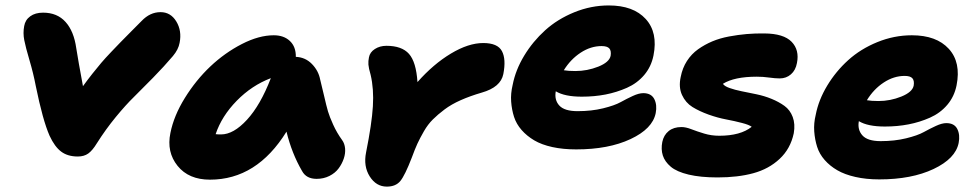

<svg xmlns="http://www.w3.org/2000/svg" viewBox="-20 -611 3640 713"><path d="M269 -29.8Q231.4 -29.8 207.3 -47.9Q183.1 -65.9 164.1 -106.9Q138.7 -164.6 112.8 -292Q104 -338.4 89.6 -387Q75.2 -435.5 70.1 -461.9Q64.9 -488.3 69.8 -514.2Q73.7 -537.1 92.3 -550.5Q110.8 -564 140.1 -564Q192.4 -564 223.4 -529.5Q254.4 -495.1 263.2 -432.1Q270 -388.2 288.1 -291Q304.7 -314 323.2 -337.4Q341.8 -360.8 355.7 -377.2Q369.6 -393.6 393.3 -418.5Q417 -443.4 427.7 -454.3Q438.5 -465.3 467.5 -494.6Q496.6 -523.9 505.9 -533.2Q537.1 -565.9 576.2 -565.9Q613.8 -565.9 634.8 -531.2Q655.8 -496.6 647 -452.1Q642.6 -427.2 622.1 -402.8Q589.8 -364.7 548.3 -322.3Q506.8 -279.8 477.1 -250.7Q447.3 -221.7 409.9 -176.3Q372.6 -130.9 339.8 -79.1Q323.2 -51.8 307.6 -40.8Q292 -29.8 269 -29.8Z M759.8 56.2Q680.7 56.2 639.4 4.9Q598.1 -46.4 612.8 -117.2Q625.5 -181.2 666.5 -247.3Q707.5 -313.5 761.2 -364.3Q814.9 -415 878.2 -447.5Q941.4 -480 996.6 -480Q1034.2 -480 1056.6 -458.7Q1079.1 -437.5 1078.6 -399.9Q1113.8 -398.4 1138.2 -373.5Q1162.6 -348.6 1168.9 -315.9Q1173.8 -297.4 1183.1 -256.8Q1192.4 -216.3 1198 -197.3Q1203.6 -178.2 1217.3 -147.9Q1231 -117.7 1250.5 -90.8Q1259.8 -78.1 1261.5 -59.8Q1263.2 -41.5 1256.6 -22Q1250 -2.4 1237.3 14.6Q1224.6 31.7 1203.1 42.5Q1181.6 53.2 1155.8 53.2Q1117.2 53.2 1101.6 23.9Q1063.5 -41.5 1043.9 -122.1Q933.6 56.2 759.8 56.2ZM800.8 -111.8Q847.2 -111.8 897.2 -166.3Q947.3 -220.7 985.8 -320.8Q915 -293.9 859.1 -236.8Q803.2 -179.7 780.8 -112.8Q786.6 -111.8 800.8 -111.8Z M1416.5 82Q1377 82 1353 44.2Q1329.1 6.3 1339.4 -44.9Q1360.8 -151.4 1364.7 -216.1Q1368.7 -280.8 1356.4 -333Q1349.1 -357.9 1348.1 -371.1Q1347.2 -384.3 1350.1 -397.9Q1353.5 -417 1372.1 -429Q1390.6 -440.9 1415 -440.9Q1472.2 -440.9 1498.8 -410.9Q1525.4 -380.9 1530.3 -306.2Q1589.4 -373 1654.5 -412.1Q1719.7 -451.2 1774.4 -451.2Q1828.1 -451.2 1844 -421.1Q1859.9 -391.1 1849.1 -335.9Q1839.4 -287.1 1769 -267.1Q1725.6 -254.4 1690.9 -239Q1656.2 -223.6 1630.9 -204.6Q1605.5 -185.5 1587.2 -167.2Q1568.8 -148.9 1554.2 -123.5Q1539.6 -98.1 1530 -77.4Q1520.5 -56.6 1509.3 -25.9Q1483.9 40 1466.8 61Q1449.7 82 1416.5 82Z M2119.6 -56.2Q2070.8 -56.2 2031 -64.9Q1991.2 -73.7 1963.9 -89.8Q1936.5 -106 1917 -128.2Q1897.5 -150.4 1888.9 -177Q1880.4 -203.6 1878.2 -233.6Q1876 -263.7 1883.8 -295.9Q1894.5 -351.1 1926.5 -404.1Q1958.5 -457 2004.4 -498.5Q2050.3 -540 2112.5 -565.4Q2174.8 -590.8 2240.7 -590.8Q2332 -590.8 2377.9 -540.5Q2423.8 -490.2 2406.7 -404.8Q2398.4 -363.3 2372.3 -332.5Q2346.2 -301.8 2308.1 -284.9Q2270 -268.1 2228.5 -260Q2187 -252 2140.6 -252Q2076.7 -252 2043.9 -272Q2038.1 -239.7 2057.1 -219Q2076.2 -198.2 2125 -198.2Q2176.8 -198.2 2219.5 -208.7Q2262.2 -219.2 2284.7 -231.7Q2307.1 -244.1 2329.8 -254.6Q2352.5 -265.1 2368.7 -265.1Q2398.4 -265.1 2409.7 -243.2Q2420.9 -221.2 2415 -190.9Q2403.3 -132.8 2321.5 -94.5Q2239.7 -56.2 2119.6 -56.2ZM2213.9 -439.9Q2173.8 -439.9 2136.5 -415.5Q2099.1 -391.1 2073.7 -350.1Q2090.3 -347.2 2116.7 -347.2Q2160.6 -347.2 2201.7 -363.5Q2242.7 -379.9 2247.6 -403.8Q2250.5 -422.4 2242.7 -431.2Q2234.9 -439.9 2213.9 -439.9Z M2644.5 47.9Q2581.5 47.9 2537.4 37.4Q2493.2 26.9 2470.9 8.1Q2448.7 -10.7 2441.4 -33.7Q2434.1 -56.6 2439.5 -84Q2444.8 -109.4 2463.1 -124.3Q2481.4 -139.2 2510.7 -139.2Q2526.9 -139.2 2547.6 -131.1Q2568.4 -123 2595 -115Q2621.6 -106.9 2650.9 -106.9Q2730 -106.9 2771.5 -140.1Q2762.2 -147.5 2735.1 -154.5Q2708 -161.6 2676.8 -167.5Q2645.5 -173.3 2611.3 -185.5Q2577.1 -197.8 2551.5 -213.6Q2525.9 -229.5 2512.7 -258.3Q2499.5 -287.1 2507.8 -325.2Q2514.2 -358.4 2531 -384.5Q2547.9 -410.6 2572.3 -428Q2596.7 -445.3 2625 -457.3Q2653.3 -469.2 2687.5 -475.6Q2721.7 -481.9 2752.9 -484.6Q2784.2 -487.3 2818.8 -486.8Q2890.1 -486.3 2919.7 -455.8Q2949.2 -425.3 2939.5 -377Q2934.6 -350.1 2917.2 -335Q2899.9 -319.8 2875.5 -319.8Q2858.9 -319.8 2836.2 -323Q2813.5 -326.2 2790.5 -326.2Q2707 -326.2 2664.6 -299.8Q2669.9 -291 2689.2 -284.2Q2708.5 -277.3 2733.9 -272.2Q2759.3 -267.1 2788.8 -261Q2818.4 -254.9 2845.2 -243.9Q2872.1 -232.9 2893.1 -217.8Q2914.1 -202.6 2923.8 -176.5Q2933.6 -150.4 2927.7 -116.2Q2915.5 -58.6 2875.2 -21Q2835 16.6 2777.6 32.2Q2720.2 47.9 2644.5 47.9Z M3245.1 55.2Q3196.3 55.2 3156.5 46.1Q3116.7 37.1 3089.4 21.2Q3062 5.4 3042.5 -16.8Q3022.9 -39.1 3014.4 -65.9Q3005.9 -92.8 3003.7 -123Q3001.5 -153.3 3009.3 -185.1Q3020 -240.2 3052 -293.2Q3084 -346.2 3129.9 -387.7Q3175.8 -429.2 3238 -454.6Q3300.3 -480 3366.2 -480Q3457.5 -480 3503.4 -429.7Q3549.3 -379.4 3532.2 -293.9Q3523.9 -252.4 3497.8 -221.7Q3471.7 -190.9 3433.6 -174.1Q3395.5 -157.2 3354 -149.2Q3312.5 -141.1 3266.1 -141.1Q3202.1 -141.1 3169.4 -161.1Q3163.6 -129.4 3182.6 -108.2Q3201.7 -86.9 3250.5 -86.9Q3302.2 -86.9 3345 -97.4Q3387.7 -107.9 3410.2 -120.4Q3432.6 -132.8 3455.3 -143.3Q3478 -153.8 3494.1 -153.8Q3523.9 -153.8 3534.9 -132.1Q3545.9 -110.4 3540 -80.1Q3528.3 -22 3446.8 16.6Q3365.2 55.2 3245.1 55.2ZM3339.4 -329.1Q3299.3 -329.1 3262 -304.7Q3224.6 -280.3 3199.2 -238.8Q3215.8 -235.8 3242.2 -235.8Q3286.1 -235.8 3327.1 -252.4Q3368.2 -269 3373 -293Q3376 -311.5 3368.2 -320.3Q3360.4 -329.1 3339.4 -329.1Z"/></svg>

Font: Shantell Sans Bouncy
Style: Italic
Weight: 800
Italic angle: -11.31°
Designer: Stephen Nixon, Anya Danilova, Shantell Martin
Foundry: Arrow Type
Version: Version 1.006;[9816181b4]